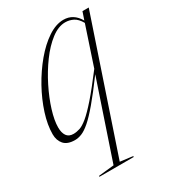

<svg xmlns="http://www.w3.org/2000/svg" viewBox="-185 -614 823 928"><g transform="rotate(-30 227.0 -150.0)"><path d="M178 208.5 321.5 -217Q266 -142 227.8 -96.8Q189.5 -51.5 162.8 -28.5Q136 -5.5 116.2 2.2Q96.5 10 78.5 10Q36.5 10 17.2 -12Q-2 -34 -2 -68.5Q-2 -120 17.5 -181Q37 -242 70.2 -302Q103.5 -362 145.2 -412Q187 -462 232 -492Q277 -522 319.5 -522Q375 -522 405.5 -468L420.5 -512H455.5L212.5 208.5L283.5 217.5L282 222.5H90.5L92.5 217.5ZM37.5 -83.5Q37.5 -54 49.2 -36.8Q61 -19.5 87 -19.5Q104 -19.5 122.5 -25.5Q141 -31.5 166.8 -52.8Q192.5 -74 232 -119Q271.5 -164 330.5 -242L402 -457Q385.5 -486 364.8 -496.5Q344 -507 321 -507Q282 -507 241.8 -476Q201.5 -445 165 -395.2Q128.5 -345.5 99.8 -288Q71 -230.5 54.2 -176.2Q37.5 -122 37.5 -83.5Z"/></g></svg>

Font: Newsreader Display ExtraLight
Style: Italic
Weight: 275
Italic angle: -17°
Designer: Hugues Gentile
Foundry: Production Type
Version: Version 1.001